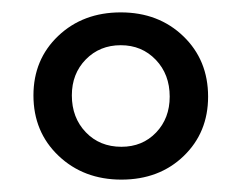

<svg xmlns="http://www.w3.org/2000/svg" viewBox="-20 -683 389 310"><path d="M34 -529Q34 -587 74 -625Q114 -663 175 -663Q236 -663 276 -624.5Q316 -586 316 -527Q316 -469 276.5 -431Q237 -393 176 -393Q115 -393 74.5 -431.5Q34 -470 34 -529ZM254 -527Q254 -563 231.5 -586.5Q209 -610 175 -610Q141 -610 118.5 -587Q96 -564 96 -529Q96 -493 118.5 -469.5Q141 -446 176 -446Q210 -446 232 -469Q254 -492 254 -527Z"/></svg>

Font: Ysabeau Medium
Style: Regular
Weight: 500
Designer: Christian Thalmann (Catharsis Fonts)
Version: Version 0.003